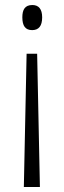

<svg xmlns="http://www.w3.org/2000/svg" viewBox="-20 -647 255 765"><path d="M148 -578C148 -611 134 -627 109 -627C79 -627 69 -608 69 -578C69 -544 81 -527 108 -527C134 -527 148 -543 148 -578ZM86 -433 75 98H139L128 -433Z"/></svg>

Font: Noto Sans Kannada UI ExtraCondensed Light
Style: Regular
Weight: 300
Width: 2
Designer: Jelle Bosma - Monotype Design Team
Foundry: Monotype Imaging Inc.
Version: Version 2.005